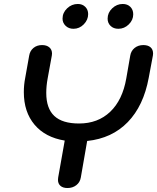

<svg xmlns="http://www.w3.org/2000/svg" viewBox="-20 -937 791 967"><path d="M751 -667Q751 -661 750 -657L729 -545Q703 -404 623.5 -322Q544 -240 419 -227L387 -43Q383 -19 364.5 -4.5Q346 10 320 10Q297 10 284.5 -1Q272 -12 272 -31Q272 -39 273 -43L306 -229Q208 -245 154 -309Q100 -373 100 -473Q100 -510 107 -545L127 -657Q131 -681 148.5 -695.5Q166 -710 192 -710Q215 -710 228.5 -698.5Q242 -687 242 -667Q242 -660 241 -657L220 -542Q213 -504 213 -469Q213 -391 253.5 -353Q294 -315 378 -315Q473 -315 535 -374Q597 -433 616 -542L636 -657Q640 -681 658 -695.5Q676 -710 702 -710Q725 -710 738 -699Q751 -688 751 -667ZM295 -843Q295 -873 318 -895Q341 -917 372 -917Q395 -917 409.5 -902.5Q424 -888 424 -866Q424 -837 402 -814.5Q380 -792 350 -792Q326 -792 310.5 -807Q295 -822 295 -843ZM522 -843Q522 -873 545 -895Q568 -917 598 -917Q622 -917 636.5 -902.5Q651 -888 651 -865Q651 -836 628.5 -814Q606 -792 576 -792Q552 -792 537 -806.5Q522 -821 522 -843Z"/></svg>

Font: Kodchasan SemiBold
Style: Italic
Weight: 600
Italic angle: -10°
Version: Version 1.000; ttfautohint (v1.6)